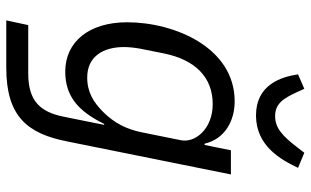

<svg xmlns="http://www.w3.org/2000/svg" viewBox="-209 -581 990 612"><g transform="rotate(90 286.0 -275.0)"><path d="M348 -596C445 -596 489 -675 515 -730L467 -750L450 -728C411 -677 386 -657 350 -657C311 -657 294 -682 273 -728L263 -750L217 -730C225 -676 250 -596 348 -596ZM208 12C284 12 333 -26 375 -112H378L352 17C337 91 303 130 214 130H60L45 200H196C351 200 406 133 431 5L536 -516H459L442 -432H438C423 -497 365 -528 303 -528C132 -528 51 -337 51 -185C51 -63 114 12 208 12ZM227 -58C160 -58 130 -109 130 -175C130 -191 132 -209 135 -226L150 -301C170 -401 225 -458 312 -458C391 -458 436 -402 427 -357L402 -233C392 -183 372 -144 337 -109C307 -79 275 -58 227 -58Z"/></g></svg>

Font: Braiins Sans
Style: Italic
Weight: 400
Italic angle: -11.31°
Designer: Mike Abbink, Paul van der Laan, Pieter van Rosmalen, Jiri Chlebus, Lubos Buracinsky
Foundry: Bold Monday, Sudetype
Version: Version 1.000;hotconv 1.0.109;makeotfexe 2.5.65596